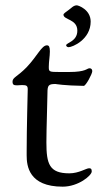

<svg xmlns="http://www.w3.org/2000/svg" viewBox="-20 -690 382 720"><path d="M218 -635C218 -615 270 -619 270 -575C270 -534 228 -530 228 -520C228 -518 231 -513 237 -513C252 -513 320 -542 320 -609C320 -654 274 -670 268 -670C255 -670 247 -659 238 -653C227 -645 218 -639 218 -635ZM27 -384C27 -372 32 -370 44 -370C49 -370 56 -371 63 -371C80 -371 84 -368 84 -355C84 -347 80 -210 80 -122V-107C80 -68 88 10 215 10C274 10 324 -32 324 -47C324 -57 321 -59 314 -59C303 -59 276 -40 240 -40C165 -40 154 -75 154 -156C154 -209 158 -314 158 -342C158 -370 162 -375 188 -375C189 -375 221 -369 294 -368C302 -368 326 -413 326 -423C326 -429 323 -434 316 -434C305 -434 304 -420 239 -420H204C163 -420 163 -421 163 -440C163 -459 167 -479 167 -497C167 -514 164 -520 156 -520C136 -520 120 -480 80 -438C45 -402 27 -400 27 -384Z"/></svg>

Font: OFL Sorts Mill Goudy
Style: Regular
Weight: 500
Version: Version 003.000